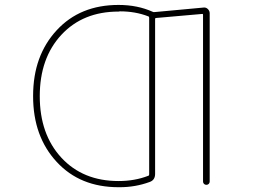

<svg xmlns="http://www.w3.org/2000/svg" viewBox="-20 -783 1040 790"><path d="M472.7 -12.7Q470.7 -12.7 467.8 -12.7Q388.7 -12.7 325.2 -38.6Q261.7 -64.5 213.4 -116.7Q165 -168.9 140.6 -236.3Q116.2 -303.7 116.2 -387.7Q116.2 -471.7 140.6 -539.1Q165 -606.4 213.4 -658.7Q261.7 -710.9 325.2 -736.8Q388.7 -762.7 467.8 -762.7Q545.9 -762.7 608.4 -734.4Q612.3 -732.4 617.2 -733.4L818.4 -752Q828.1 -752.9 835.4 -745.6Q842.8 -738.3 842.8 -728.5V-36.1Q842.8 -30.3 838.9 -26.4Q835 -22.5 829.1 -22.5Q823.2 -22.5 819.3 -26.4Q815.4 -30.3 815.4 -36.1V-721.7Q815.4 -726.6 811.5 -725.6L622.1 -709Q618.2 -709 618.2 -704.1V-67.4Q618.2 -42 595.7 -34.2Q537.1 -12.7 472.7 -12.7ZM467.8 -735.4Q321.3 -735.4 232.4 -639.6Q143.6 -543.9 143.6 -387.2Q143.6 -230.5 232.4 -134.3Q321.3 -38.1 467.8 -38.1Q534.2 -38.1 589.8 -59.6Q593.8 -60.5 593.8 -65.4V-710Q593.8 -714.8 589.8 -715.8Q537.1 -736.3 473.6 -736.3Q470.7 -736.3 467.8 -735.4Z"/></svg>

Font: Rounded-X Mgen+ 1mn thin
Style: Regular
Weight: 100
Designer: [Source Han Sans]
Ryoko NISHIZUKA  (kana & ideographs); Paul D. Hunt (Latin, Greek & Cyrillic); Wenlong ZHANG  (bopomofo
Version: Version 1.059.20150602